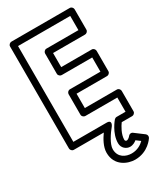

<svg xmlns="http://www.w3.org/2000/svg" viewBox="-275 -948 1140 1345"><g transform="rotate(-30 294.5 -275.0)"><path d="M508 -800V-685H249C233.9 -685 224 -670.7 224 -660V-496C224 -480.9 238.3 -471 249 -471H496V-356H249C233.9 -356 224 -341.7 224 -331V-165C224 -149.9 238.3 -140 249 -140H508V-25H436C428.6 -25 421.3 -21.1 417.1 -16.4C415.3 -14.2 352 58 352 140C352 180 384.6 204 414 204C438.6 204 457.2 191.6 468 182.5L501.1 207.3C482 226.3 449.3 250 400 250C355 250 299 226 299 158C299 116.1 343.5 51.7 373.2 16C373.2 16 403.7 -25 354 -25H86V-800ZM558 -825C558 -835.7 548.1 -850 533 -850H61C50.3 -850 36 -840.1 36 -825V0C36 10.7 45.9 25 61 25H303.2C278.3 60.3 249 109.5 249 158C249 264 341 300 400 300C505.6 300 556.1 219.5 558.4 215.9C564.2 205.8 562.7 191 552 183L480 129C467.9 119.9 453.5 123.3 445 134C442.4 137.7 428.4 154 414 154C409.4 154 402 150 402 140C402 96.3 432.4 46.6 448.3 25H533C543.7 25 558 15.1 558 0V-165C558 -175.7 548.1 -190 533 -190H274V-306H521C531.7 -306 546 -315.9 546 -331V-496C546 -506.7 536.1 -521 521 -521H274V-635H533C543.7 -635 558 -644.9 558 -660Z"/></g></svg>

Font: Hussar Ekologiczny
Style: Regular
Weight: 400
Foundry: Cannot Into Space Fonts
Version: Version 0.97